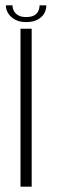

<svg xmlns="http://www.w3.org/2000/svg" viewBox="-20 -701 220 721"><path d="M57 0H99V-593H57ZM77.5 -618Q103.5 -618 120.5 -627Q137.5 -636 145.8 -650.2Q154 -664.5 154 -681H128.5Q128.5 -670 124 -659.8Q119.5 -649.5 108.5 -643.2Q97.5 -637 77.5 -637Q59.5 -637 48.5 -643.5Q37.5 -650 32.2 -659.8Q27 -669.5 27 -681H2Q2 -664.5 11.2 -650.2Q20.5 -636 37.2 -627Q54 -618 77.5 -618Z"/></svg>

Font: Anybody Thin ExtraLight
Style: Regular
Weight: 250
Version: Version 1.113;gftools[0.9.25]